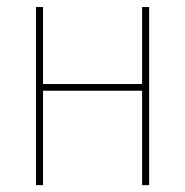

<svg xmlns="http://www.w3.org/2000/svg" viewBox="-20 -540 540 560"><path d="M415 -519.5V0H394.5V-275.4H105.5V0H85V-519.5H105.5V-294.9H394.5V-519.5Z"/></svg>

Font: Mgen+ 1mn thin
Style: Regular
Weight: 100
Designer: [Source Han Sans]
Ryoko NISHIZUKA  (kana & ideographs); Paul D. Hunt (Latin, Greek & Cyrillic); Wenlong ZHANG  (bopomofo
Version: Version 1.059.20150602